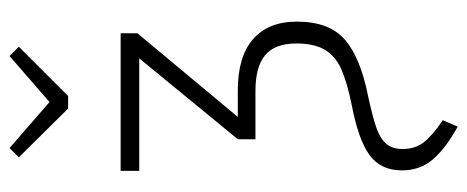

<svg xmlns="http://www.w3.org/2000/svg" viewBox="-316 -486 1004 413"><g transform="rotate(-90 186.5 -279.0)"><path d="M27 83Q27 37 60.5 13Q94 -11 168 -25Q217 -35 245 -47.5Q273 -60 286.5 -83Q300 -106 300 -144Q300 -190 275 -211Q250 -232 198 -232H94V-270L268 -482H26V-522H322V-486L142 -270H199Q272 -270 309.5 -237Q347 -204 347 -143Q347 -73 308 -39.5Q269 -6 188 10Q142 20 119 28Q96 36 84.5 49Q73 62 73 85Q73 111 87 129.5Q101 148 135 171L121 203Q74 177 50.5 149.5Q27 122 27 83ZM273 -761 293 -741 187 -635H160L55 -741L75 -761L174 -675Z"/></g></svg>

Font: Fira Sans Extra Condensed ExtraLight
Style: Regular
Weight: 275
Width: 1
Designer: Carrois Corporate & Edenspiekermann AG
Foundry: Carrois Corporate GbR & Edenspiekermann AG
Version: Version 4.203